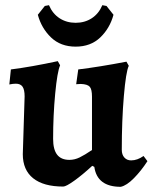

<svg xmlns="http://www.w3.org/2000/svg" viewBox="-20 -709 589 741"><path d="M41 -386Q30 -386 16 -383L22 -441Q101 -451 203 -473L212 -457Q201 -432 193 -347.5Q185 -263 185 -173Q185 -132 200.5 -112Q216 -92 248 -92Q268 -92 287.5 -101.5Q307 -111 335 -130V-336Q335 -364 326.5 -374Q318 -384 292 -385L274 -384L282 -441Q364 -451 468 -471L477 -455Q466 -432 458 -338Q450 -244 450 -131Q450 -112 460 -101Q470 -90 486 -90Q510 -90 534 -107L549 -87Q525 -50 497 -21.5Q469 7 446 12Q355 12 344 -65L336 -69Q298 -34 266.5 -11.5Q235 11 224 11Q148 11 108 -21Q68 -53 68 -114L75 -337Q75 -363 67 -374.5Q59 -386 41 -386ZM126 -652 153 -686 169 -689Q183 -656 210 -638.5Q237 -621 272 -621Q307 -621 334 -638.5Q361 -656 375 -689L391 -686L418 -652Q404 -600 367 -564.5Q330 -529 272 -529Q214 -529 177 -564.5Q140 -600 126 -652Z"/></svg>

Font: Alegreya
Style: Bold
Weight: 700
Designer: Juan Pablo del Peral
Foundry: Huerta Tipografica
Version: Version 2.008; ttfautohint (v1.8)